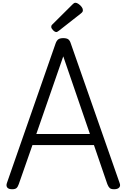

<svg xmlns="http://www.w3.org/2000/svg" viewBox="-20 -1356 917 1390"><path d="M68 14Q42 14 32.5 1.5Q23 -11 30 -31L382 -1040Q390 -1063 402.5 -1071.5Q415 -1080 438 -1080Q462 -1080 474 -1071.5Q486 -1063 493 -1040L846 -31Q854 -11 843 1.5Q832 14 806 14Q784 14 774.5 5.5Q765 -3 757 -23L660 -306H215L116 -23Q109 -3 99.5 5.5Q90 14 68 14ZM243 -386H631L438 -948ZM388 -1124Q377 -1124 364 -1137.5Q351 -1151 351 -1161Q351 -1165 352 -1169Q353 -1173 359 -1179L506 -1325Q511 -1330 515.5 -1333Q520 -1336 527 -1336Q536 -1336 549 -1327Q562 -1318 571 -1306Q580 -1294 580 -1283Q580 -1276 577.5 -1271Q575 -1266 565 -1258L407 -1134Q401 -1130 396.5 -1127Q392 -1124 388 -1124Z"/></svg>

Font: Playwrite AR
Style: Regular
Weight: 400
Designer: Veronika Burian, José Scaglione
Foundry: TypeTogether
Version: Version 1.002